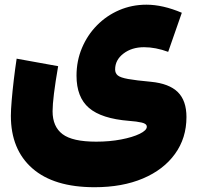

<svg xmlns="http://www.w3.org/2000/svg" viewBox="-20 -572 834 811"><path d="M748 -518.1 690.4 -353Q637.2 -372.6 588.4 -372.6Q536.6 -372.6 501.5 -345.7Q466.3 -318.8 466.3 -278.8Q466.3 -262.7 477.5 -253.4Q488.8 -244.1 521.2 -238.3Q553.7 -232.4 617.2 -226.6Q694.3 -219.2 731 -183.1Q767.6 -147 767.6 -77.6Q767.6 11.2 719.2 78.1Q670.9 145 583.7 181.9Q496.6 218.8 379.4 218.8Q207.5 218.8 116.7 139.2Q25.9 59.6 25.9 -83Q25.9 -106.4 29.3 -147.2Q32.7 -188 38.3 -235.1Q43.9 -282.2 50.3 -324.2L225.6 -292.5Q202.1 -156.7 202.1 -102.1Q202.1 -37.1 244.1 -5.4Q286.1 26.4 386.2 26.4Q442.9 26.4 491.5 17.1Q540 7.8 570.1 -6.8Q600.1 -21.5 600.1 -36.6Q600.1 -49.3 579.1 -54.2Q558.1 -59.1 524.9 -61.5Q408.7 -70.8 356 -116Q303.2 -161.1 303.2 -252.4Q303.2 -314.9 326.2 -369.4Q349.1 -423.8 389.4 -464.8Q429.7 -505.9 483.4 -529.1Q537.1 -552.2 598.6 -552.2Q667.5 -552.2 748 -518.1Z"/></svg>

Font: Estedad-FD Black
Style: Regular
Weight: 900
Designer: Amin Abedi
Version: Version 7.3